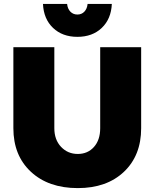

<svg xmlns="http://www.w3.org/2000/svg" viewBox="-20 -941 785 975"><path d="M320.8 -920.9Q323.2 -896.5 337.4 -881.8Q351.6 -867.2 373 -867.2Q394.5 -867.2 408.4 -881.8Q422.4 -896.5 424.8 -920.9H547.9Q544.4 -844.7 496.8 -799.3Q449.2 -753.9 373 -753.9Q296.9 -753.9 249.3 -799.3Q201.7 -844.7 198.2 -920.9ZM255.9 -290Q255.9 -231.4 290 -195.3Q324.2 -159.2 375 -159.2Q425.3 -159.2 457 -194.6Q488.8 -230 488.8 -290V-701.2H696.8V-290Q696.8 -151.4 609.4 -68.6Q522 14.2 375 14.2Q226.1 14.2 137 -68.6Q47.9 -151.4 47.9 -290V-701.2H255.9Z"/></svg>

Font: Montserrat-Arabic ExtraBold
Style: Regular
Weight: 800
Designer: Mohamed Gaber
Foundry: Kief Type Foundry
Version: Version 5.008;PS 005.008;hotconv 1.0.88;makeotf.lib2.5.64775